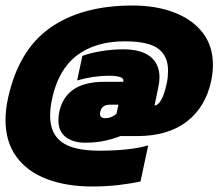

<svg xmlns="http://www.w3.org/2000/svg" viewBox="-31 -545 805 697"><path d="M304 132Q210 132 139 105Q68 78 28.5 24Q-11 -30 -11 -110Q-11 -146 -2 -188Q36 -363 151 -444Q266 -525 450 -525Q536 -525 602 -499.5Q668 -474 705 -426Q742 -378 742 -309Q742 -283 736 -253Q716 -157 647.5 -104Q579 -51 466 -51H406Q381 -41 349.5 -34Q318 -27 277 -27Q236 -27 208.5 -47Q181 -67 181 -109Q181 -123 184 -138Q207 -248 347 -248H416L417 -251Q420 -270 363 -270Q309 -270 249 -253L268 -342Q297 -353 337.5 -359.5Q378 -366 416 -366Q481 -366 514.5 -339.5Q548 -313 548 -264Q548 -257 547 -248Q546 -239 544 -230L530 -162Q542 -162 553.5 -181Q565 -200 574 -241Q577 -254 578 -266Q579 -278 579 -289Q579 -342 543 -368.5Q507 -395 422 -395Q316 -395 248.5 -344Q181 -293 158 -186Q151 -154 151 -124Q151 -60 193.5 -29Q236 2 330 2Q440 2 507 -17L479 114Q446 121 401 126.5Q356 132 304 132ZM351 -116Q374 -116 392 -132L399 -165H369Q338 -165 333 -139Q332 -136 332 -132Q332 -116 351 -116Z"/></svg>

Font: Kanit Black
Style: Italic
Weight: 900
Italic angle: -12°
Designer: Katatrad Team
Foundry: CadsonDemak
Version: Version 2.000; ttfautohint (v1.8.3)